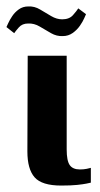

<svg xmlns="http://www.w3.org/2000/svg" viewBox="-41 -572 310 596"><path d="M149 4Q89 4 66.5 -21.5Q44 -47 44 -102L45 -399H166V-108Q166 -73 175.5 -59.5Q185 -46 207 -46Q219 -46 228.5 -48Q238 -50 241 -51V-5Q237 -4 227 -2Q217 0 198.5 2Q180 4 149 4ZM154 -460Q135 -459 117.5 -469Q100 -479 82.5 -489.5Q65 -500 46 -499Q28 -499 17.5 -487Q7 -475 3 -469L-21 -488Q-20 -490 -15.5 -500Q-11 -510 -3 -522Q5 -534 17.5 -543Q30 -552 47 -552Q66 -553 83.5 -542.5Q101 -532 118 -522Q135 -512 152 -512Q174 -512 185.5 -525Q197 -538 202 -546L226 -528Q225 -526 220.5 -515.5Q216 -505 207 -492Q198 -479 184.5 -469.5Q171 -460 154 -460Z"/></svg>

Font: Genos SemiBold
Style: Regular
Weight: 600
Designer: Robert E. Leuschke
Foundry: Robert E. Leuschke
Version: Version 1.010